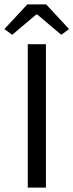

<svg xmlns="http://www.w3.org/2000/svg" viewBox="-37 -858 336 878"><path d="M90 0V-656H173V0ZM-17 -725 88 -838H174L279 -725L243 -699L133 -792H129L19 -699Z"/></svg>

Font: Toshiba Sans
Style: Regular
Weight: 400
Designer: Paul D. Hunt
Foundry: Toshiba Corporation
Version: Version 2.020;PS 2.0;hotconv 1.0.86;makeotf.lib2.5.63406